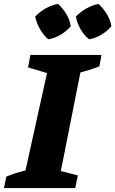

<svg xmlns="http://www.w3.org/2000/svg" viewBox="-39 -952 584 972"><path d="M-19 0 -7 -58Q17 -68 41 -75.5Q65 -83 90 -89L199 -582L103 -611L115 -674H475L464 -616Q439 -606 415 -598.5Q391 -591 368 -585L269 -86L355 -64L342 0ZM255 -932Q280 -909 297.5 -879.5Q315 -850 319 -819Q298 -794 267.5 -776Q237 -758 205 -753Q181 -774 163.5 -804.5Q146 -835 139 -868Q162 -892 191.5 -909Q221 -926 255 -932ZM460 -932Q485 -909 502.5 -879.5Q520 -850 525 -819Q504 -794 473.5 -776Q443 -758 412 -753Q387 -773 369 -804Q351 -835 345 -868Q368 -892 398 -909Q428 -926 460 -932Z"/></svg>

Font: Piazzolla Thin Black
Style: Italic
Weight: 900
Italic angle: -11.3°
Version: Version 2.005